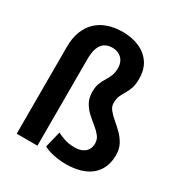

<svg xmlns="http://www.w3.org/2000/svg" viewBox="-178 -893 981 1034"><g transform="rotate(30 312.0 -375.5)"><path d="M195.8 -538.1V0H66.9V-539.6Q66.9 -594.2 82.5 -635.5Q98.1 -676.8 127.2 -704.6Q156.2 -732.4 197.3 -746.6Q238.3 -760.7 289.6 -760.7Q345.7 -760.7 391.1 -741.2Q436.5 -721.7 463.4 -682.9Q490.2 -644 490.2 -585Q490.2 -547.9 481.9 -525.1Q473.6 -502.4 463.1 -485.4Q452.6 -468.3 444.3 -450.2Q436 -432.1 436 -404.3Q436 -382.3 451.4 -363.3Q466.8 -344.2 489.5 -325.2Q512.2 -306.2 534.9 -283.7Q557.6 -261.2 572.8 -233.2Q587.9 -205.1 587.9 -168Q587.9 -110.8 562.7 -71Q537.6 -31.2 490.2 -10.7Q442.9 9.8 376.5 9.8Q351.1 9.8 324 5.9Q296.9 2 274.2 -4.9Q251.5 -11.7 238.3 -20L263.2 -120.6Q279.3 -111.3 308.3 -101.6Q337.4 -91.8 372.6 -91.8Q400.9 -91.8 420.2 -101.1Q439.5 -110.4 449.2 -126.7Q459 -143.1 459 -165Q459 -190.4 443.8 -209.7Q428.7 -229 406 -247.1Q383.3 -265.1 360.4 -285.9Q337.4 -306.6 322 -334.2Q306.6 -361.8 306.6 -399.9Q306.6 -432.1 315.2 -453.4Q323.7 -474.6 335 -492.4Q346.2 -510.3 354.5 -530Q362.8 -549.8 362.8 -577.6Q362.8 -603.5 352.5 -621.6Q342.3 -639.6 324 -649.4Q305.7 -659.2 282.7 -659.2Q255.9 -659.2 236.3 -647.2Q216.8 -635.3 206.3 -608.6Q195.8 -582 195.8 -538.1Z"/></g></svg>

Font: Roboto SemiBold
Style: Regular
Weight: 600
Designer: Christian Robertson
Foundry: Google
Version: Version 3.009; 2024